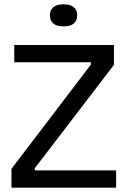

<svg xmlns="http://www.w3.org/2000/svg" viewBox="-20 -868 590 888"><path d="M33 0V-87L400 -569V-580H46V-660H507V-568L141 -90V-80H517V0ZM274 -746Q243 -746 227 -759Q211 -772 211 -797Q211 -822 227 -835Q243 -848 274 -848Q305 -848 321 -835Q337 -822 337 -797Q337 -772 321 -759Q305 -746 274 -746Z"/></svg>

Font: Bricolage Grotesque 28pt
Style: Regular
Weight: 400
Version: Version 1.001;gftools[0.9.33.dev8+g029e19f]